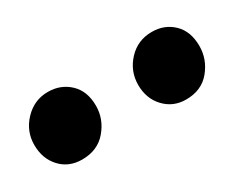

<svg xmlns="http://www.w3.org/2000/svg" viewBox="-38 -811 430 352"><g transform="rotate(-30 176.5 -635.5)"><path d="M283 -566Q256 -566 238 -585Q220 -604 220 -633Q220 -662 240 -683.5Q260 -705 290 -705Q317 -705 335 -687.5Q353 -670 353 -639Q353 -611 334.5 -588.5Q316 -566 283 -566ZM63 -566Q35 -566 17.5 -585Q0 -604 0 -633Q0 -662 20.5 -683.5Q41 -705 70 -705Q97 -705 115.5 -687.5Q134 -670 134 -639Q134 -611 115 -588.5Q96 -566 63 -566Z"/></g></svg>

Font: Faustina Light SemiBold
Style: Regular
Weight: 600
Version: Version 1.200